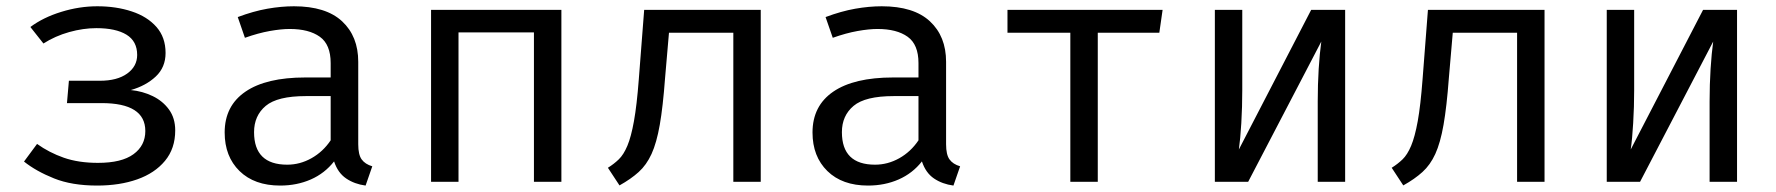

<svg xmlns="http://www.w3.org/2000/svg" viewBox="-20 -571 5578 603"><path d="M196.4 -317.4H293.8Q348.2 -317.4 379.5 -340Q410.8 -362.6 410.8 -398.5Q410.8 -441.5 377.2 -462.1Q343.6 -482.6 282.6 -482.6Q241.5 -482.6 197.4 -470.3Q153.3 -457.9 116.4 -434.4L75.4 -486.2Q115.9 -516.4 172.6 -533.8Q229.2 -551.3 285.6 -551.3Q345.1 -551.3 393.8 -535.1Q442.6 -519 471.3 -486.4Q500 -453.8 500 -404.6Q500 -359.5 469 -330.5Q437.9 -301.5 390.8 -288.2Q427.7 -284.6 459.5 -269.2Q491.3 -253.8 510.8 -226.9Q530.3 -200 530.3 -161.5Q530.3 -104.6 498.2 -65.9Q466.2 -27.2 411 -7.7Q355.9 11.8 285.1 11.8Q205.6 11.8 149.5 -10.8Q93.3 -33.3 55.4 -63.6L96.4 -119Q134.4 -91.8 180.5 -75.6Q226.7 -59.5 287.7 -59.5Q362.1 -59.5 399.2 -86.7Q436.4 -113.8 436.4 -159.5Q436.4 -247.2 299 -247.2H190.3Z M1105.1 -117.9Q1105.1 -85.1 1115.9 -70.3Q1126.7 -55.4 1149.2 -48.7L1128.2 11.8Q1093.3 7.2 1067.2 -10.5Q1041 -28.2 1029.2 -64.1Q1000 -26.7 956.2 -7.4Q912.3 11.8 860 11.8Q779 11.8 732.3 -33.8Q685.6 -79.5 685.6 -154.9Q685.6 -238.5 750.8 -283.1Q815.9 -327.7 939 -327.7H1018.5V-372.8Q1018.5 -431.3 984.4 -455.6Q950.3 -480 889.7 -480Q863.1 -480 827.2 -473.6Q791.3 -467.2 749.2 -452.3L726.7 -517.4Q775.9 -535.9 819.7 -543.6Q863.6 -551.3 903.1 -551.3Q1003.6 -551.3 1054.4 -504.1Q1105.1 -456.9 1105.1 -376.9ZM882.1 -53.8Q922.1 -53.8 958.2 -74.1Q994.4 -94.4 1018.5 -130.3V-269.2H940.5Q851.3 -269.2 814.6 -238.5Q777.9 -207.7 777.9 -155.9Q777.9 -53.8 882.1 -53.8Z M1656.9 0V-469.2H1420V0H1333.8V-540H1743.1V0Z M2369.2 -540V0H2283.1V-468.2H2081L2068.7 -325.6Q2062.1 -235.9 2052.1 -179Q2042.1 -122.1 2026.2 -87.4Q2010.3 -52.8 1985.9 -30.8Q1961.5 -8.7 1925.6 11.3L1889.2 -44.1Q1908.2 -55.9 1923.3 -70.5Q1938.5 -85.1 1950.3 -113.1Q1962.1 -141 1971 -190.5Q1980 -240 1986.2 -321.5L2003.1 -540Z M2951.3 -117.9Q2951.3 -85.1 2962.1 -70.3Q2972.8 -55.4 2995.4 -48.7L2974.4 11.8Q2939.5 7.2 2913.3 -10.5Q2887.2 -28.2 2875.4 -64.1Q2846.2 -26.7 2802.3 -7.4Q2758.5 11.8 2706.2 11.8Q2625.1 11.8 2578.5 -33.8Q2531.8 -79.5 2531.8 -154.9Q2531.8 -238.5 2596.9 -283.1Q2662.1 -327.7 2785.1 -327.7H2864.6V-372.8Q2864.6 -431.3 2830.5 -455.6Q2796.4 -480 2735.9 -480Q2709.2 -480 2673.3 -473.6Q2637.4 -467.2 2595.4 -452.3L2572.8 -517.4Q2622.1 -535.9 2665.9 -543.6Q2709.7 -551.3 2749.2 -551.3Q2849.7 -551.3 2900.5 -504.1Q2951.3 -456.9 2951.3 -376.9ZM2728.2 -53.8Q2768.2 -53.8 2804.4 -74.1Q2840.5 -94.4 2864.6 -130.3V-269.2H2786.7Q2697.4 -269.2 2660.8 -238.5Q2624.1 -207.7 2624.1 -155.9Q2624.1 -53.8 2728.2 -53.8Z M3631.3 -540 3621 -468.2H3427.7V0H3341.5V-468.2H3144.1V-540Z M4204.6 -540V0H4118.5V-252.8Q4118.5 -305.6 4121.5 -354.6Q4124.6 -403.6 4129.7 -440.5L3900 0H3795.4V-540H3881.5V-287.7Q3881.5 -235.4 3878.5 -184.4Q3875.4 -133.3 3870.8 -101.5L4097.9 -540Z M4830.8 -540V0H4744.6V-468.2H4542.6L4530.3 -325.6Q4523.6 -235.9 4513.6 -179Q4503.6 -122.1 4487.7 -87.4Q4471.8 -52.8 4447.4 -30.8Q4423.1 -8.7 4387.2 11.3L4350.8 -44.1Q4369.7 -55.9 4384.9 -70.5Q4400 -85.1 4411.8 -113.1Q4423.6 -141 4432.6 -190.5Q4441.5 -240 4447.7 -321.5L4464.6 -540Z M5435.4 -540V0H5349.2V-252.8Q5349.2 -305.6 5352.3 -354.6Q5355.4 -403.6 5360.5 -440.5L5130.8 0H5026.2V-540H5112.3V-287.7Q5112.3 -235.4 5109.2 -184.4Q5106.2 -133.3 5101.5 -101.5L5328.7 -540Z"/></svg>

Font: FiraCode Nerd Font
Style: Regular
Weight: 400
Designer: Carrois Corporate, Edenspiekermann AG, Nikita Prokopov
Foundry: Carrois Corporate, Edenspiekermann AG, Nikita Prokopov
Version: Version 6.002;Nerd Fonts 3.4.0